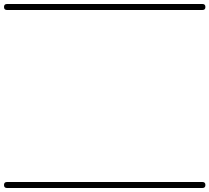

<svg xmlns="http://www.w3.org/2000/svg" viewBox="-35 -575 1047 960"><path d="M0 -555Q244 -555 488.5 -555Q733 -555 977 -555Q992 -555 992 -540Q992 -525 977 -525Q733 -525 488.5 -525Q244 -525 0 -525Q-15 -525 -15 -540Q-15 -555 0 -555ZM0 335Q244 335 488.5 335Q733 335 977 335Q992 335 992 350Q992 365 977 365Q733 365 488.5 365Q244 365 0 365Q-15 365 -15 350Q-15 335 0 335Z"/></svg>

Font: FRB American Cursive Just Guidelines
Style: Italic
Weight: 400
Italic angle: -25°
Version: Version 2.0;Modular Font Editor K font №1